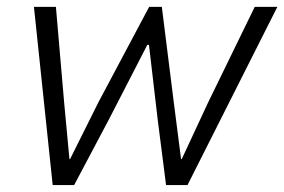

<svg xmlns="http://www.w3.org/2000/svg" viewBox="-20 -535 822 555"><path d="M78.1 -515.1H141.6L165.5 -237.8L180.7 -75.2H182.6L264.2 -238.8L411.1 -515.1H447.8L482.4 -238.8L503.4 -75.2H505.4L581.1 -237.8L716.3 -515.1H781.7L522 0H460L436 -188L410.6 -405.3H405.8L293.9 -188L194.3 0H132.3Z"/></svg>

Font: Reddit Sans Fudge Light Italic
Style: Regular
Weight: 300
Italic angle: -11.25°
Designer: Stephen Hutchings
Version: Version 1.013